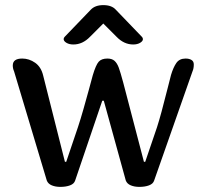

<svg xmlns="http://www.w3.org/2000/svg" viewBox="-20 -731 808 751"><path d="M462 -408 543 -98H548L594 -233Q609 -279 636 -387L649 -438Q658 -468 670 -485Q682 -502 706 -502Q720 -502 729 -496.5Q738 -491 738 -479Q738 -463 733 -452L583 -25Q579 -12 563 -6Q547 0 525 0Q506 0 491.5 -6Q477 -12 472 -25L386 -337H380L274 -25Q270 -12 254 -6Q238 0 216 0Q197 0 182.5 -6Q168 -12 163 -25L35 -452Q30 -463 30 -475Q30 -502 67 -502Q94 -502 117.5 -485.5Q141 -469 149 -435L234 -98H239L285 -234Q295 -264 306.5 -304.5Q318 -345 327 -378L343 -437Q355 -477 366 -489.5Q377 -502 400 -502Q418 -502 428 -493Q438 -484 444.5 -466.5Q451 -449 462 -408ZM267 -557Q251 -557 240 -563.5Q229 -570 229 -578Q229 -583 233 -587L335 -693Q352 -711 384 -711Q417 -711 433 -693L535 -587Q539 -583 539 -578Q539 -570 528 -563.5Q517 -557 501 -557Q465 -557 436 -587L384 -639L332 -587Q303 -557 267 -557Z"/></svg>

Font: Marmelad for Arash.Academy
Style: Regular
Weight: 400
Designer: Manvel Shmavonyan
Foundry: Cyreal
Version: Version 1.110;Glyphs 3.2 (3202)